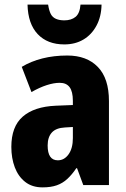

<svg xmlns="http://www.w3.org/2000/svg" viewBox="-20 -800 543 830"><path d="M271 -560Q355 -560 403 -510.5Q451 -461 451 -363V0H340L313 -73H310Q291 -45 271 -26.5Q251 -8 225.5 1Q200 10 164 10Q119 10 89 -13.5Q59 -37 44 -76.5Q29 -116 29 -165Q29 -253 78.5 -296Q128 -339 221 -343L295 -346V-364Q295 -404 281 -423Q267 -442 238 -442Q213 -442 182 -432Q151 -422 116 -402L74 -511Q114 -535 163.5 -547.5Q213 -560 271 -560ZM261 -249Q222 -247 204 -227Q186 -207 186 -171Q186 -139 197 -123Q208 -107 230 -107Q258 -107 276.5 -133Q295 -159 295 -203V-251ZM419 -780Q418 -728 397 -689Q376 -650 340.5 -629Q305 -608 258 -608Q185 -608 143 -652.5Q101 -697 99 -780H188Q192 -754 199.5 -739.5Q207 -725 222 -718.5Q237 -712 258 -712Q288 -712 306.5 -727Q325 -742 328 -780Z"/></svg>

Font: Noto Sans Display Condensed ExtraBold
Style: Regular
Weight: 800
Width: 3
Designer: Monotype Design Team
Foundry: Monotype Imaging Inc.
Version: Version 2.003